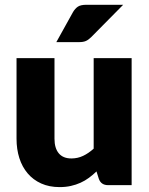

<svg xmlns="http://www.w3.org/2000/svg" viewBox="-20 -756 610 784"><path d="M47.5 0ZM202.5 -518.5V-189.5Q202.5 -151 220 -130Q237.5 -109 271.5 -109Q297 -109 319.2 -119.5Q341.5 -130 362.5 -149V-518.5H517.5V0H421.5Q392.5 0 383.5 -26L374 -56Q359 -41.5 343 -29.8Q327 -18 308.8 -9.8Q290.5 -1.5 269.5 3.2Q248.5 8 223.5 8Q181 8 148.2 -6.8Q115.5 -21.5 93 -48Q70.5 -74.5 59 -110.5Q47.5 -146.5 47.5 -189.5V-518.5ZM483 -736.5 353 -605Q341.5 -593.5 331 -588.8Q320.5 -584 303 -584H210L278 -706.5Q286.5 -721 298 -728.8Q309.5 -736.5 333 -736.5Z"/></svg>

Font: Lato Black
Style: Regular
Weight: 900
Designer: Lukasz Dziedzic
Foundry: tyPoland Lukasz Dziedzic
Version: Version 2.007; 2014-02-27